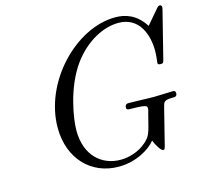

<svg xmlns="http://www.w3.org/2000/svg" viewBox="-105 -822 1021 961"><g transform="rotate(-15 406.0 -341.5)"><path d="M150 -245C150 -84 254 22 396 22C488 22 561 -24 590 -61C599 -37 621 -1 632 -1C639 -1 641 -7 644 -18L692 -209C698 -232 700 -242 744 -242C757 -242 768 -242 768 -260C768 -268 764 -273 755 -273C724 -273 690 -270 658 -270C615 -270 570 -273 527 -273C519 -273 506 -273 506 -253C506 -242 517 -242 532 -242H540C553 -242 570 -241 583 -240C604 -237 612 -236 612 -222C612 -218 612 -216 604 -188C582 -99 580 -88 550 -60C507 -21 452 -9 414 -9C319 -9 237 -75 237 -208C237 -266 261 -425 342 -536C410 -628 502 -674 579 -674C685 -674 721 -578 721 -491C721 -465 716 -433 716 -430C716 -420 726 -420 731 -420C742 -420 745 -421 749 -438L810 -681C811 -685 812 -691 812 -695C812 -697 811 -705 801 -705C799 -705 794 -705 785 -694L722 -620C679 -689 621 -705 571 -705C365 -705 150 -480 150 -245Z"/></g></svg>

Font: CMU Serif
Style: Italic
Weight: 500
Italic angle: -14.04°
Version: Version 0.7.0